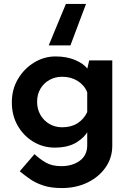

<svg xmlns="http://www.w3.org/2000/svg" viewBox="-20 -737 629 973"><path d="M227 -507Q249 -560 270.5 -612.5Q292 -665 314 -717H416Q396 -665 376.5 -612.5Q357 -560 337 -507ZM293 216Q238 216 199 203Q160 190 131.5 170Q103 150 80 131L155 44Q180 68 211.5 86.5Q243 105 291 105Q347 105 384.5 77.5Q422 50 422 -1V-101L428 -78Q411 -42 368 -15.5Q325 11 257 11Q198 11 148.5 -19Q99 -49 69.5 -100.5Q40 -152 40 -218Q40 -285 71.5 -337.5Q103 -390 153.5 -420.5Q204 -451 261 -451Q318 -451 360.5 -433Q403 -415 424 -388L419 -374L432 -431H549V1Q549 63 515 111.5Q481 160 423.5 188Q366 216 293 216ZM168 -221Q168 -185 184.5 -155.5Q201 -126 230 -109Q259 -92 295 -92Q341 -92 373 -112.5Q405 -133 422 -169V-269Q408 -305 374 -326.5Q340 -348 295 -348Q259 -348 230 -331.5Q201 -315 184.5 -286.5Q168 -258 168 -221Z"/></svg>

Font: Reem Kufi Fun SemiBold
Style: Regular
Weight: 600
Designer: Khaled Hosny
Version: Version 1.005